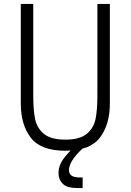

<svg xmlns="http://www.w3.org/2000/svg" viewBox="-20 -750 660 970"><path d="M472 -266.5V-730H535V-227Q535 -121 484.8 -54.8Q434.5 11.5 310 11.5Q185.5 11.5 135.2 -54.8Q85 -121 85 -227V-730H148V-266.5Q148 -193.5 157.5 -148Q167 -102.5 202.2 -73.5Q237.5 -44.5 310 -44.5Q382.5 -44.5 417.8 -73.5Q453 -102.5 462.5 -148Q472 -193.5 472 -266.5ZM328.5 109Q328.5 127.5 341.2 137Q354 146.5 383 146.5H397.5V200H370.5Q318.5 200 297 178.5Q275.5 157 275.5 124Q275.5 89 297.8 56.2Q320 23.5 368.5 -18.5L397.5 0Q361 34 344.8 61Q328.5 88 328.5 109Z"/></svg>

Font: Monaspace Neon Var ExtraLight
Style: Regular
Weight: 200
Designer: Riley Cran and the Lettermatic Team
Version: Version 1.200 (Monaspace Neon Var)